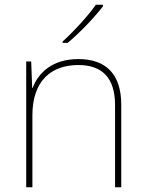

<svg xmlns="http://www.w3.org/2000/svg" viewBox="-20 -786 613 806"><path d="M412 -759V-766H382C353 -723 288 -652 243 -612V-606H264C317 -650 377 -714 412 -759ZM309 -538C197 -538 140 -478 117 -417H115L111 -528H90V0H116V-302C116 -446 194 -513 309 -513C406 -513 463 -462 463 -345V0H489V-346C489 -477 423 -538 309 -538Z"/></svg>

Font: Noto Sans Canadian Aboriginal Thin
Style: Regular
Weight: 100
Designer: Monotype Design Team, Typotheque's Kevin King
Foundry: Monotype Imaging Inc.
Version: Version 2.004